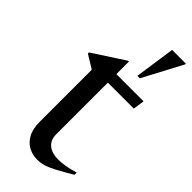

<svg xmlns="http://www.w3.org/2000/svg" viewBox="-250 -809 861 861"><g transform="rotate(45 181.0 -378.0)"><path d="M175.5 -131Q175.5 -94 198.8 -75.2Q222 -56.5 260 -56.5Q282 -56.5 306 -60.5Q330 -64.5 362 -74V-60Q315.5 -32.5 286.8 -17.2Q258 -2 237.5 4.2Q217 10.5 194.5 10.5Q166 10.5 140.8 -2.5Q115.5 -15.5 99.5 -44Q83.5 -72.5 83.5 -119V-448L20 -487V-494L171 -592H175.5V-512H348L340 -458H175.5ZM247.5 -573 275.5 -765.5H362.5V-760.5L263 -573Z"/></g></svg>

Font: Newsreader Display
Style: Regular
Weight: 400
Designer: Hugues Gentile
Foundry: Production Type
Version: Version 1.001